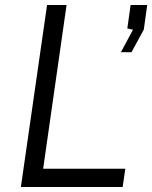

<svg xmlns="http://www.w3.org/2000/svg" viewBox="-20 -743 605 763"><path d="M63 0 167 -723H244.5L151.5 -72.5H478L467.5 0ZM460.5 -535.5 508.5 -625 486 -630 499 -723H565L551.5 -625.5L502.5 -535.5Z"/></svg>

Font: Public Sans Light
Style: Italic
Weight: 300
Italic angle: -8°
Designer: The Public Sans project authors (U.S. Web Design System). Libre Franklin designed by Pablo Impallari and Rodrigo Fuenzal
Version: Version 1.007; ttfautohint (v1.8.1) -l 8 -r 50 -G 200 -x 14 